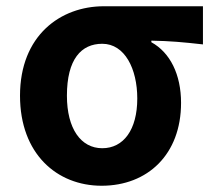

<svg xmlns="http://www.w3.org/2000/svg" viewBox="-20 -580 682 614"><path d="M305 14C452 14 559 -86 559 -251C559 -342 524 -412 464 -445V-450C524 -449 567 -445 629 -438V-560H312C174 -560 44 -467 44 -274C44 -88 162 14 305 14ZM307 -106C239 -106 194 -168 194 -274C194 -391 240 -440 307 -440C379 -440 419 -360 419 -265C419 -165 375 -106 307 -106Z"/></svg>

Font: Source Han Sans CN
Style: Bold
Weight: 700
Designer: Ryoko NISHIZUKA 西塚涼子 (kana, bopomofo & ideographs); Paul D. Hunt (Latin, Greek & Cyrillic); Sandoll Communications 산돌커뮤니
Foundry: Adobe
Version: Version 2.001;hotconv 1.0.107;makeotfexe 2.5.65593